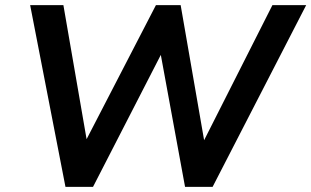

<svg xmlns="http://www.w3.org/2000/svg" viewBox="-20 -725 1208 745"><path d="M234 0 97 -705H226L316 -185L585 -705H681L772 -181L1037 -705H1168L805 0H698L604 -512L341 0Z"/></svg>

Font: Mulish
Style: Bold Italic
Weight: 700
Italic angle: -9°
Designer: Vernon Adams
Foundry: Vernon Adams
Version: Version 3.603; ttfautohint (v1.8.3)